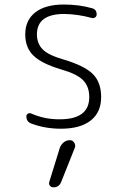

<svg xmlns="http://www.w3.org/2000/svg" viewBox="-20 -550 540 835"><path d="M246.1 -248Q161.1 -273.4 125.5 -308.1Q89.8 -342.8 89.8 -400.4Q89.8 -461.9 133.3 -496.1Q176.8 -530.3 257.8 -530.3Q323.2 -530.3 378.9 -514.6Q400.4 -509.8 400.4 -487.3Q400.4 -479.5 394 -474.6Q387.7 -469.7 379.9 -471.7Q319.3 -488.3 259.8 -489.3Q140.6 -489.3 140.6 -400.4Q140.6 -361.3 165 -335.9Q189.5 -310.5 253.9 -292Q346.7 -264.6 383.3 -228.5Q419.9 -192.4 419.9 -127.9Q419.9 -61.5 374.5 -25.9Q329.1 9.8 245.1 9.8Q175.8 9.8 116.2 -12.7Q94.7 -20.5 94.7 -43.9Q94.7 -51.8 101.6 -55.7Q108.4 -59.6 115.2 -56.6Q174.8 -30.3 240.2 -31.2Q368.2 -31.2 368.2 -127.9Q368.2 -173.8 341.3 -201.2Q314.5 -228.5 246.1 -248ZM240.2 92.8Q245.1 79.1 256.8 69.3Q268.6 59.6 284.2 59.6Q295.9 59.6 302.7 70.3Q309.6 81.1 305.7 91.8L246.1 241.2Q236.3 265.6 211.9 264.6Q202.1 264.6 196.8 257.3Q191.4 250 194.3 241.2Z"/></svg>

Font: Rounded-L Mgen+ 1mn light
Style: Regular
Weight: 200
Designer: [Source Han Sans]
Ryoko NISHIZUKA  (kana & ideographs); Paul D. Hunt (Latin, Greek & Cyrillic); Wenlong ZHANG  (bopomofo
Version: Version 1.059.20150602